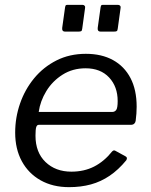

<svg xmlns="http://www.w3.org/2000/svg" viewBox="-20 -762 621 792"><path d="M264.8 10Q197.7 10 147.6 -18.2Q97.5 -46.4 70.1 -96.8Q42.6 -147.3 42.6 -215.1Q42.6 -277.1 62.7 -334.9Q82.7 -392.8 120.8 -439.1Q159 -485.4 212.9 -512.7Q266.9 -540 334.3 -540Q399.1 -540 446 -514.3Q492.9 -488.5 518.3 -440Q543.7 -391.4 543.7 -321.9Q543.7 -308.2 542.7 -293.8Q541.7 -279.5 539.7 -264Q538.7 -256.5 533.7 -251.8Q528.7 -247.1 519.4 -247.1H140Q132.4 -247.1 129.4 -237.6Q126.4 -228 126.4 -202.2Q126.4 -133.4 167.8 -93.6Q209.2 -53.9 274.5 -53.9Q326.7 -53.9 368.1 -74.9Q409.6 -96 442.8 -137.6Q447.4 -142.1 451 -141.6Q454.6 -141.1 458.5 -138.6L497.1 -117.5Q507.9 -112.3 500.8 -100.8Q468.4 -61.4 432.3 -37Q396.3 -12.6 355 -1.3Q313.7 10 264.8 10ZM442.6 -300.2Q453.3 -300.2 459.3 -308.3Q465.4 -316.5 465.4 -345.3Q465.4 -404.5 430.1 -442.4Q394.7 -480.3 333 -480.3Q279.7 -480.3 238.1 -454Q196.6 -427.8 171.2 -386.4Q145.9 -345 139.7 -300.2ZM330.7 -727.4 319.3 -644.5Q318.3 -635.9 315.4 -633.8Q312.4 -631.6 302.5 -631.6H249.9Q241.3 -631.6 238.4 -635.8Q235.6 -639.9 236.6 -647.3L248.4 -731.6Q249.7 -738.7 251.5 -740.4Q253.3 -742 258.8 -742H320.2Q326.1 -742 329.3 -738Q332.4 -734 330.7 -727.4ZM477.2 -727.4 465.8 -644.5Q464.8 -635.9 461.9 -633.8Q458.9 -631.6 449 -631.6H396.4Q387.8 -631.6 384.9 -635.8Q382.1 -639.9 383.1 -647.3L394.9 -731.6Q396.2 -738.7 398 -740.4Q399.8 -742 405.3 -742H466.7Q472.6 -742 475.7 -738Q478.9 -734 477.2 -727.4Z"/></svg>

Font: Libre Franklin Thin
Style: Italic
Weight: 100
Italic angle: -8°
Designer: Pablo Impallari, Rodrigo Fuenzalida, Nhung Nguyen
Foundry: Impallari Type
Version: Version 3.000